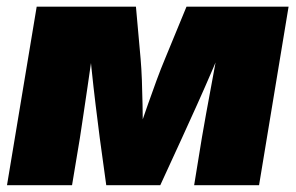

<svg xmlns="http://www.w3.org/2000/svg" viewBox="-20 -542 865 562"><path d="M0.5 0 87.4 -522.5H377.9L391.6 -369.6Q394 -341.8 395.3 -307.6Q396.5 -273.4 397.2 -237.5Q397.9 -201.7 398.2 -168.5Q398.4 -135.3 399.4 -109.9H368.2Q377.9 -135.3 389.4 -168.5Q400.9 -201.7 413.3 -237.3Q425.8 -272.9 438.5 -307.4Q451.2 -341.8 462.9 -369.6L525.9 -522.5H824.7L738.3 0H548.3L570.8 -138.2Q576.2 -170.9 583.3 -209.2Q590.3 -247.6 597.9 -288.3Q605.5 -329.1 612.8 -369.1Q620.1 -409.2 626.5 -445.8H647Q627 -396 603.5 -341.6Q580.1 -287.1 556.6 -234.9Q533.2 -182.6 512.7 -138.2L449.2 0H291L272 -138.2Q266.1 -183.1 259.8 -235.6Q253.4 -288.1 247.8 -342.3Q242.2 -396.5 238.3 -445.8H259.8Q253.9 -409.2 248 -369.1Q242.2 -329.1 236.3 -288.3Q230.5 -247.6 224.6 -209.2Q218.8 -170.9 213.9 -138.2L190.9 0Z"/></svg>

Font: Inter 28pt Black
Style: Italic
Weight: 900
Italic angle: -9.3988°
Designer: Rasmus Andersson
Foundry: rsms
Version: Version 4.001;git-66647c0bb